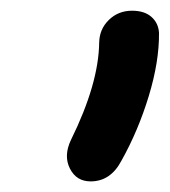

<svg xmlns="http://www.w3.org/2000/svg" viewBox="-20 -736 320 362"><path d="M150.9 -394Q124 -394 111.8 -418.2Q99.6 -442.4 113.8 -472.2Q166 -578.1 167 -655.8Q167.5 -681.2 185.3 -698.5Q203.1 -715.8 229 -715.8Q252.4 -715.8 265.6 -704.1Q278.8 -692.4 279.8 -673.8Q280.3 -620.1 260.5 -554.9Q240.7 -489.7 209 -433.1Q188.5 -394 150.9 -394Z"/></svg>

Font: Shantell Sans Normal
Style: Italic
Weight: 500
Italic angle: -11.31°
Designer: Stephen Nixon, Anya Danilova, Shantell Martin
Foundry: Arrow Type
Version: Version 1.006;[559af2be0]